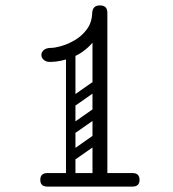

<svg xmlns="http://www.w3.org/2000/svg" viewBox="-20 -690 640 710"><path d="M155 0Q129 0 129 -25Q129 -50 155 -50H470Q496 -50 496 -25Q496 0 470 0ZM349 -6Q322 -6 322 -32V-532Q290 -495 247 -478Q204 -461 165 -461Q151 -461 142 -468.5Q133 -476 133 -487Q133 -497 142 -505Q151 -513 170 -513Q183 -513 207.5 -520Q232 -527 257.5 -542Q283 -557 301.5 -582Q320 -607 321 -643Q323 -670 349 -670Q373 -670 376 -651Q377 -649 377 -644V-32Q377 -6 349 -6ZM241 -10Q224 -10 224 -27V-488Q224 -505 241 -505Q259 -505 259 -489V-28Q259 -10 241 -10ZM264 -303Q249 -292 240 -306Q236 -311 235.5 -318Q235 -325 243 -331L320 -385Q335 -395 345 -381Q349 -375 348.5 -368.5Q348 -362 341 -357ZM264 -202Q249 -191 240 -205Q236 -210 235.5 -217Q235 -224 243 -230L320 -284Q335 -294 345 -280Q349 -274 348.5 -267.5Q348 -261 341 -256ZM264 -104Q249 -93 240 -107Q236 -112 235.5 -119Q235 -126 243 -132L320 -186Q335 -196 345 -182Q349 -176 348.5 -169.5Q348 -163 341 -158Z"/></svg>

Font: Agu Display
Style: Regular
Weight: 400
Designer: Oluwaseun Badejo
Version: Version 1.103